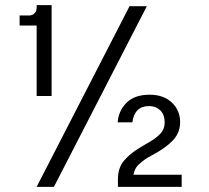

<svg xmlns="http://www.w3.org/2000/svg" viewBox="-20 -724 809 744"><path d="M122 0 482 -700H549L189 0ZM122 -352V-625H56V-664H92Q106 -664 114 -672.5Q122 -681 122 -694V-704H180V-352ZM437 0V-30Q437 -74 461 -102Q485 -130 524 -153Q546 -166 567.5 -179Q589 -192 603.5 -208.5Q618 -225 618 -249Q618 -281 600.5 -297Q583 -313 558 -313Q501 -313 493 -250H436Q439 -294 470 -325.5Q501 -357 560 -357Q614 -357 646 -326.5Q678 -296 678 -251Q678 -209 649 -179Q620 -149 570 -123Q539 -107 517.5 -86.5Q496 -66 496 -29L485 -47H684V0Z"/></svg>

Font: Host Grotesk Light Light
Style: Regular
Weight: 300
Version: Version 1.003